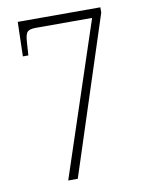

<svg xmlns="http://www.w3.org/2000/svg" viewBox="-82 -772 631 831"><g transform="rotate(-10 234.0 -357.0)"><path d="M150 0 374 -675H126Q100 -675 90 -665.5Q80 -656 78 -621L74 -563H50L54 -714H417V-691L192 0Z"/></g></svg>

Font: Noto Serif Ethiopic Condensed ExtraLight
Style: Regular
Weight: 200
Width: 3
Designer: Monotype Design Team
Foundry: Monotype Imaging Inc.
Version: Version 2.102; ttfautohint (v1.8.4.7-5d5b)